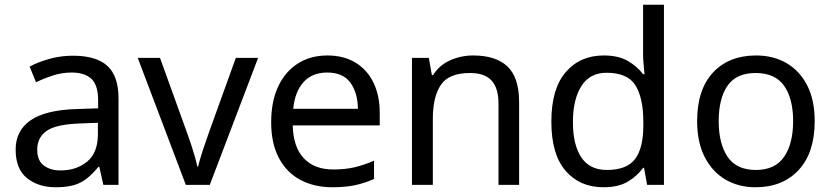

<svg xmlns="http://www.w3.org/2000/svg" viewBox="-20 -780 3511 810"><path d="M288 -545Q386 -545 433 -502Q480 -459 480 -365V0H416L399 -76H395Q360 -32 321.5 -11Q283 10 215 10Q142 10 94 -28.5Q46 -67 46 -149Q46 -229 109 -272.5Q172 -316 303 -320L394 -323V-355Q394 -422 365 -448Q336 -474 283 -474Q241 -474 203 -461.5Q165 -449 132 -433L105 -499Q140 -518 188 -531.5Q236 -545 288 -545ZM314 -259Q214 -255 175.5 -227Q137 -199 137 -148Q137 -103 164.5 -82Q192 -61 235 -61Q303 -61 348 -98.5Q393 -136 393 -214V-262Z M764 0 561 -536H655L769 -220Q777 -198 786 -171Q795 -144 802 -119.5Q809 -95 812 -78H816Q820 -95 827.5 -120Q835 -145 844.5 -172Q854 -199 861 -220L975 -536H1069L865 0Z M1361 -546Q1430 -546 1479.5 -516Q1529 -486 1555.5 -431.5Q1582 -377 1582 -304V-251H1215Q1217 -160 1261.5 -112.5Q1306 -65 1386 -65Q1437 -65 1476.5 -74.5Q1516 -84 1558 -102V-25Q1517 -7 1477 1.5Q1437 10 1382 10Q1306 10 1247.5 -21Q1189 -52 1156.5 -113.5Q1124 -175 1124 -264Q1124 -352 1153.5 -415Q1183 -478 1236.5 -512Q1290 -546 1361 -546ZM1360 -474Q1297 -474 1260.5 -433.5Q1224 -393 1217 -321H1490Q1489 -389 1458 -431.5Q1427 -474 1360 -474Z M1976 -546Q2072 -546 2121 -499.5Q2170 -453 2170 -349V0H2083V-343Q2083 -408 2054 -440Q2025 -472 1963 -472Q1874 -472 1840 -422Q1806 -372 1806 -278V0H1718V-536H1789L1802 -463H1807Q1833 -505 1879 -525.5Q1925 -546 1976 -546Z M2526 10Q2426 10 2366 -59.5Q2306 -129 2306 -267Q2306 -405 2366.5 -475.5Q2427 -546 2527 -546Q2589 -546 2628.5 -523Q2668 -500 2693 -467H2699Q2698 -480 2695.5 -505.5Q2693 -531 2693 -546V-760H2781V0H2710L2697 -72H2693Q2669 -38 2629 -14Q2589 10 2526 10ZM2540 -63Q2625 -63 2659.5 -109.5Q2694 -156 2694 -250V-266Q2694 -366 2661 -419.5Q2628 -473 2539 -473Q2468 -473 2432.5 -416.5Q2397 -360 2397 -265Q2397 -169 2432.5 -116Q2468 -63 2540 -63Z M3417 -269Q3417 -136 3349.5 -63Q3282 10 3167 10Q3096 10 3040.5 -22.5Q2985 -55 2953 -117.5Q2921 -180 2921 -269Q2921 -402 2988 -474Q3055 -546 3170 -546Q3243 -546 3298.5 -513.5Q3354 -481 3385.5 -419.5Q3417 -358 3417 -269ZM3012 -269Q3012 -174 3049.5 -118.5Q3087 -63 3169 -63Q3250 -63 3288 -118.5Q3326 -174 3326 -269Q3326 -364 3288 -418Q3250 -472 3168 -472Q3086 -472 3049 -418Q3012 -364 3012 -269Z"/></svg>

Font: Noto Sans Hanifi Rohingya
Style: Regular
Weight: 400
Designer: Monotype Design Team and DaltonMaag
Foundry: Google LLC
Version: Version 2.101